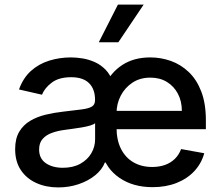

<svg xmlns="http://www.w3.org/2000/svg" viewBox="-20 -802 961 834"><path d="M643.1 11Q557.5 11 498.6 -29.7Q439.6 -70.3 423.3 -138.5L432.2 -426.1Q460.9 -487.2 511.4 -519.9Q561.8 -552.6 632.5 -552.6Q679 -552.6 722.1 -537.3Q765.3 -522 799.7 -489.3Q834.2 -456.7 854.2 -404.7Q874.3 -352.6 874.3 -278.4V-240.8H443.9V-320.3H769.9Q769.9 -362.2 752.8 -394.7Q735.8 -427.2 705.1 -446Q674.4 -464.8 633.2 -464.8Q588.4 -464.8 555.4 -443Q522.4 -421.2 504.3 -386Q486.2 -350.9 486.2 -310.4V-248.2Q486.2 -193.5 505.7 -155.2Q525.2 -116.8 560 -96.8Q594.8 -76.7 641 -76.7Q671.5 -76.7 696.2 -85.4Q720.9 -94.1 739 -111.5Q757.1 -128.9 766.7 -154.5L867.2 -136.4Q855.1 -92 824.2 -58.8Q793.3 -25.6 747 -7.3Q700.6 11 643.1 11ZM253.2 -73.2Q297.2 -73.2 328.7 -90.6Q360.1 -108 376.6 -136.2Q393.1 -164.4 393.1 -196.7V-267Q387.4 -261.4 371.3 -256.6Q355.1 -251.8 334.5 -248.4Q313.9 -245 294.4 -242.4Q274.9 -239.7 261.7 -237.9Q230.8 -234 205.4 -224.8Q180 -215.6 165 -198.3Q149.9 -181.1 149.9 -152.7Q149.9 -113.3 179 -93.2Q208.1 -73.2 253.2 -73.2ZM233 12.1Q179.7 12.1 137.3 -7.3Q94.8 -26.6 70.3 -63.6Q45.8 -100.5 45.8 -154.1Q45.8 -200.3 63.7 -230.1Q81.7 -259.9 111.7 -277.5Q141.7 -295.1 179.2 -304Q216.6 -312.9 255 -317.1Q304 -322.8 334.5 -326.7Q365.1 -330.6 378.9 -339Q392.8 -347.3 392.8 -366.5V-369Q392.8 -415.1 366.7 -440.9Q340.6 -466.6 289.1 -466.6Q235.8 -466.6 204.9 -443.2Q174 -419.7 162.3 -390.6L62.5 -413.4Q80.3 -463.1 114.3 -493.8Q148.4 -524.5 193.5 -538.5Q238.6 -552.6 288.4 -552.6Q311.4 -552.6 338.2 -548.3Q365.1 -544 391.2 -532.5Q417.3 -521 438.6 -499.3Q459.9 -477.6 471.2 -442.5L443.5 -95.9H435.4Q423.7 -65.3 393.6 -40.8Q363.6 -16.3 321.9 -2.1Q280.2 12.1 233 12.1ZM409.1 -618.3 492.2 -782H604L494 -618.3Z"/></svg>

Font: InterMG Medium
Style: Regular
Weight: 500
Designer: Rasmus Andersson
Foundry: rsms
Version: Version 3.019;December 26, 2023;FontCreator 15.0.0.2955 64-b